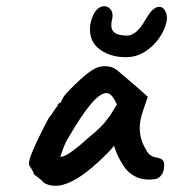

<svg xmlns="http://www.w3.org/2000/svg" viewBox="-20 -611 560 621"><path d="M89 -49Q89 -53 84.5 -60.5Q80 -68 76 -74Q68 -82 87 -126Q106 -170 138 -230Q144 -236 153.5 -251Q163 -266 166 -268Q166 -272 169 -275.5Q172 -279 176 -279L184 -295Q188 -304 223 -338Q258 -372 278 -384Q297 -397 319 -397Q343 -397 360 -383L387 -360Q417 -335 421 -331L458 -298L441 -248Q432 -221 432 -197Q432 -159 453 -126Q458 -115 466.5 -109Q475 -103 489 -101Q511 -97 511 -79Q511 -57 503 -46Q495 -35 484 -32Q468 -30 462 -30Q433 -30 409 -45Q385 -60 367 -96Q363 -102 356.5 -118Q350 -134 349 -140Q342 -130 326 -114Q223 -10 159 -10Q137 -10 120 -21Q117 -27 103 -37Q89 -47 89 -49ZM237 -140Q242 -144 248 -149.5Q254 -155 261 -161Q289 -184 304.5 -199.5Q320 -215 336 -237L358 -273Q348 -295 340 -302.5Q332 -310 324 -310Q304 -310 274 -274.5Q244 -239 202 -167Q191 -149 184 -129.5Q177 -110 175 -104Q191 -102 237 -140ZM271 -516Q271 -531 275 -544Q281 -567 292.5 -579Q304 -591 317 -591Q328 -591 336 -582.5Q344 -574 344 -561Q344 -554 343 -550Q340 -541 340 -529Q340 -495 393 -496Q422 -497 451 -548Q474 -589 495 -589Q506 -589 513 -578Q520 -567 520 -552Q520 -548 518 -538Q512 -512 493.5 -486Q475 -460 447.5 -443Q420 -426 387 -426Q339 -426 305 -449.5Q271 -473 271 -516Z"/></svg>

Font: Caveat
Style: Bold
Weight: 700
Designer: Pablo Impallari
Foundry: Pablo Impallari
Version: Version 1.500; ttfautohint (v1.6)